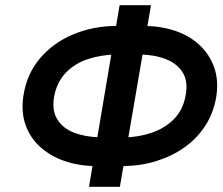

<svg xmlns="http://www.w3.org/2000/svg" viewBox="-20 -720 858 740"><path d="M441 -700 323 0H442L562 -700ZM695 -350Q685 -296 650.5 -261Q616 -226 565 -208.5Q514 -191 454 -190L364 -191Q308 -192 264.5 -209Q221 -226 200 -261.5Q179 -297 189 -350Q200 -405 234.5 -440.5Q269 -476 319.5 -492.5Q370 -509 430 -510H520Q576 -509 619.5 -492Q663 -475 684.5 -440Q706 -405 695 -350ZM814 -350Q823 -412 805 -461.5Q787 -511 749 -546.5Q711 -582 657 -600.5Q603 -619 540 -620H425Q337 -619 261 -587Q185 -555 134 -495Q83 -435 70 -350Q61 -288 78.5 -238.5Q96 -189 134.5 -154Q173 -119 227 -100Q281 -81 345 -80H459Q525 -81 585 -100Q645 -119 693 -153.5Q741 -188 772.5 -237.5Q804 -287 814 -350Z"/></svg>

Font: Jost Medium
Style: Italic
Weight: 500
Italic angle: -5°
Version: Version 3.710